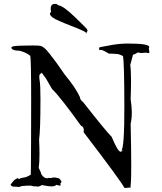

<svg xmlns="http://www.w3.org/2000/svg" viewBox="-20 -962 838 992"><path d="M652 10Q658 4 658 -106Q658 -187 655 -323Q661 -348 661 -380Q661 -411 655 -449Q657 -503 657 -543Q657 -599 653 -626L667 -679Q680 -683 692 -691L709 -688Q717 -688 735 -690Q741 -688 745 -688Q751 -688 753 -691Q751 -691 749 -713Q751 -716 751 -719Q751 -737 642 -737Q601 -737 560 -730Q499 -718 495 -718Q493 -718 491 -705Q504 -704 508.5 -703Q513 -702 543 -685L541 -684L551 -685Q589 -684 597 -680.5Q605 -677 615 -673Q622 -649 622.5 -419.5Q623 -190 606 -184L615 -187Q608 -178 603 -178Q589 -178 557 -255Q530 -281 409 -435Q394 -445 393 -460Q371 -509 315 -576Q216 -721 197 -721H196V-722Q196 -727 149 -727Q136 -727 88 -726Q40 -725 39 -717V-716Q39 -709 49.5 -704.5Q60 -700 80 -700Q116 -691 136 -674Q141 -662 141 -440Q141 -403 140.5 -231.5Q140 -60 139 -59.5Q138 -59 125.5 -52Q113 -45 89 -42Q82 -38 78 -38Q73 -38 71 -42Q59 -36 55.5 -32.5Q52 -29 51 -29L45 -21L46 -23L35 -9Q35 -1 52 4L50 3Q50 2 54 2Q61 2 80 4Q88 -3 139 -3Q152 1 158 1Q161 1 162 0Q168 2 174 2Q185 2 196 -6Q228 1 246 1Q266 1 270 -7Q290 -3 290 -2H288Q293 -2 293 -8L292 -15Q298 -20 298 -23Q298 -25 296 -26Q294 -31 289.5 -36.5Q285 -42 265 -45Q247 -45 247 -43L248 -42L232 -43Q227 -41 223 -41Q207 -41 194 -61Q192 -71 180 -95Q184 -120 184 -167Q184 -199 182 -240Q189 -290 189 -448Q189 -523 185 -545Q183 -557 183 -565Q183 -582 193 -582Q193 -586 194 -586Q198 -586 207 -570Q211 -570 249 -502Q291 -462 398 -313Q413 -307 413 -289L412 -279Q604 -28 623 9Q635 9 649 7H657Q657 8 652 10ZM423 -788Q424 -788 428 -794.5Q432 -801 432 -805Q432 -807 430 -809H431Q431 -812 369 -872Q307 -932 283 -934Q274 -942 264 -942Q242 -942 242 -917Q242 -910 244 -901Q238 -896 238 -890Q238 -882 254.5 -870Q271 -858 347.5 -828.5Q424 -799 424 -793Z"/></svg>

Font: Xiaobo Songti 小帛宋体
Style: Regular
Weight: 400
Version: Version 1.501;March 17, 2024;FontCreator 14.0.0.2814 64-bit